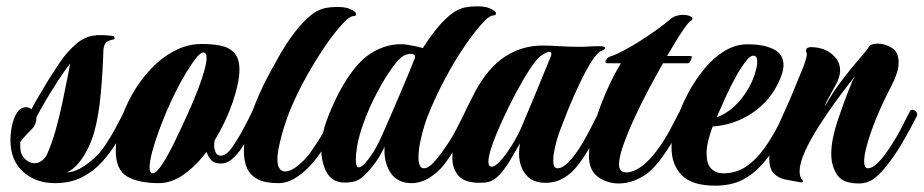

<svg xmlns="http://www.w3.org/2000/svg" viewBox="-20 -572 2920 607"><path d="M154 7Q93 7 53 -29Q13 -65 13 -129Q13 -151 18 -175Q23 -199 34 -216Q45 -233 63 -233Q74 -233 79 -226Q91 -249 105 -272Q119 -295 133 -319Q149 -345 170.5 -376.5Q192 -408 220 -432.5Q248 -457 281 -460Q285 -461 289.5 -461Q294 -461 298 -461Q309 -461 321 -460Q333 -459 339 -458Q341 -457 342 -452Q343 -447 337 -447Q333 -447 321 -441.5Q309 -436 307 -416Q305 -346 298.5 -276Q292 -206 279 -159Q273 -135 260 -107Q247 -79 229 -57Q211 -35 191 -27Q211 -27 233.5 -39.5Q256 -52 275.5 -70Q295 -88 305 -102Q327 -133 345.5 -167.5Q364 -202 373 -221Q376 -226 380 -226Q385 -226 389 -220Q393 -214 393 -207Q393 -205 392.5 -203Q392 -201 391 -199Q373 -163 351.5 -126.5Q330 -90 302 -59.5Q274 -29 238 -11Q202 7 154 7ZM89 -56Q100 -56 111 -63Q122 -70 129 -85Q144 -118 156 -161Q168 -204 177 -246.5Q186 -289 192.5 -322.5Q199 -356 202 -371Q187 -353 165.5 -320Q144 -287 124.5 -254Q105 -221 95 -201Q96 -178 77 -160Q58 -142 44 -123V-112Q44 -108 44.5 -102Q45 -96 46 -91Q51 -75 63.5 -65.5Q76 -56 89 -56Z M482 7Q418 7 382 -14Q346 -35 346 -95Q346 -137 359.5 -183.5Q373 -230 398 -274Q423 -318 457 -354Q491 -390 532 -411.5Q573 -433 619 -433Q649 -433 676 -428Q703 -423 720 -405.5Q737 -388 737 -351Q737 -312 716 -250Q695 -188 659 -129Q657 -121 657 -113Q657 -102 661.5 -91Q666 -80 678 -80Q694 -80 711 -102Q729 -127 748 -162Q767 -197 777 -219Q779 -225 786 -225Q793 -225 798.5 -219Q804 -213 799 -205Q791 -190 778 -163.5Q765 -137 748 -110Q731 -83 711 -67Q696 -55 679 -55Q659 -55 649 -64.5Q639 -74 633 -92Q601 -49 562 -21Q523 7 482 7ZM463 -24Q474 -24 493 -53Q512 -82 534 -127.5Q556 -173 577 -220Q581 -228 590 -249.5Q599 -271 609 -297.5Q619 -324 626 -349Q633 -374 633 -389Q633 -406 623 -406Q614 -406 600 -388.5Q586 -371 569 -343Q552 -315 536 -283Q520 -251 508 -223Q496 -195 483 -160Q470 -125 461.5 -93.5Q453 -62 453 -43Q453 -24 463 -24Z M860 7Q819 7 795.5 -5Q772 -17 761 -40Q751 -63 751 -94Q751 -147 775.5 -214Q800 -281 833 -342Q846 -366 864.5 -398.5Q883 -431 906.5 -463Q930 -495 956.5 -518.5Q983 -542 1011 -547Q1028 -550 1044 -550Q1070 -550 1083 -545Q1106 -536 1106 -527Q1106 -521 1096 -521Q1092 -521 1085 -516.5Q1078 -512 1072 -506Q1028 -462 975 -375Q932 -305 903 -237.5Q874 -170 860 -99Q857 -81 857 -69Q857 -48 864 -39Q871 -30 881 -30Q901 -30 927.5 -53Q954 -76 970 -103Q991 -132 1007.5 -163.5Q1024 -195 1035 -217Q1039 -224 1046 -224Q1052 -224 1057 -218Q1062 -212 1058 -204Q1043 -174 1020.5 -133Q998 -92 971 -60Q946 -30 917.5 -11.5Q889 7 860 7Z M1280 7Q1259 7 1243 -1Q1218 -13 1205.5 -43Q1193 -73 1196 -108L1186 -89Q1171 -60 1144 -30Q1119 -2 1099 2Q1079 6 1063 5Q1028 2 1012 -28.5Q996 -59 996 -99Q996 -144 1011.5 -187.5Q1027 -231 1051 -278Q1100 -370 1151 -402.5Q1202 -435 1256 -432Q1267 -431 1285 -427.5Q1303 -424 1317 -420Q1335 -449 1357 -477Q1379 -505 1403.5 -525Q1428 -545 1453 -549Q1470 -552 1486 -552Q1512 -552 1525 -547Q1548 -538 1548 -529Q1548 -523 1538 -523Q1534 -523 1527 -518.5Q1520 -514 1514 -508Q1487 -481 1453 -432Q1419 -383 1387 -323Q1355 -263 1331 -202Q1321 -176 1312 -139Q1303 -102 1303 -75Q1303 -59 1307 -49.5Q1311 -40 1320 -40Q1334 -40 1351 -58.5Q1368 -77 1385 -102Q1408 -134 1424.5 -167Q1441 -200 1450 -217Q1452 -223 1460 -223Q1467 -223 1472 -217Q1477 -211 1472 -203Q1453 -166 1432 -126.5Q1411 -87 1385 -53Q1367 -29 1339 -11Q1311 7 1280 7ZM1114 -43Q1125 -43 1144.5 -68.5Q1164 -94 1179 -125Q1182 -131 1191.5 -152.5Q1201 -174 1214.5 -205Q1228 -236 1242.5 -270Q1257 -304 1270 -335Q1283 -366 1291 -387Q1292 -389 1292 -393Q1292 -402 1279 -402Q1272 -402 1263.5 -399Q1255 -396 1249 -391Q1233 -378 1209 -342Q1185 -306 1161 -257.5Q1137 -209 1121 -158.5Q1105 -108 1105 -66Q1105 -43 1114 -43Z M1498 6Q1449 6 1429.5 -16.5Q1410 -39 1410 -73Q1410 -109 1423.5 -150.5Q1437 -192 1454.5 -227.5Q1472 -263 1482 -282Q1523 -358 1576.5 -393Q1630 -428 1695 -428Q1718 -428 1749 -426Q1780 -424 1812 -424Q1828 -424 1843 -425Q1858 -426 1872 -426H1876Q1893 -426 1893 -420Q1893 -416 1881 -411Q1868 -406 1850 -377.5Q1832 -349 1813 -309Q1794 -269 1777 -228Q1768 -205 1753 -166.5Q1738 -128 1731 -88Q1730 -81 1729.5 -75.5Q1729 -70 1729 -65Q1729 -40 1742 -40Q1758 -40 1775 -57Q1792 -74 1808 -98Q1822 -119 1836 -145Q1850 -171 1861 -193.5Q1872 -216 1877 -225Q1880 -231 1885 -231Q1891 -231 1896 -222.5Q1901 -214 1897 -206Q1878 -169 1856 -127Q1834 -85 1808 -51Q1764 6 1706 6Q1662 6 1641.5 -21Q1621 -48 1621 -86Q1621 -103 1624 -119Q1613 -101 1597 -72.5Q1581 -44 1560.5 -21Q1540 2 1515 5Q1511 5 1507 5.5Q1503 6 1498 6ZM1535 -45Q1545 -45 1561.5 -63Q1578 -81 1595.5 -108.5Q1613 -136 1626 -164Q1629 -172 1640.5 -198.5Q1652 -225 1666.5 -260.5Q1681 -296 1696 -332Q1711 -368 1722 -395Q1723 -398 1723 -402Q1723 -408 1717 -408Q1711 -408 1703 -403.5Q1695 -399 1688 -394Q1675 -384 1654.5 -352.5Q1634 -321 1611.5 -279Q1589 -237 1569 -193.5Q1549 -150 1536.5 -114.5Q1524 -79 1524 -61Q1524 -45 1535 -45Z M1936 8Q1900 8 1871 -12.5Q1842 -33 1842 -79Q1842 -115 1856 -167Q1870 -219 1893 -273.5Q1916 -328 1943 -372H1900Q1894 -372 1894 -377Q1894 -381 1899 -386.5Q1904 -392 1911 -394Q1927 -399 1952.5 -412.5Q1978 -426 2006 -444Q2034 -462 2059 -480Q2084 -498 2099 -511Q2108 -519 2118.5 -522Q2129 -525 2139 -525Q2156 -525 2165 -519Q2174 -513 2165 -507Q2157 -502 2143 -482Q2129 -462 2114.5 -438Q2100 -414 2089 -395H2165Q2167 -395 2167 -392Q2167 -387 2163 -379.5Q2159 -372 2155 -372H2076Q2056 -337 2032 -292Q2008 -247 1986.5 -200.5Q1965 -154 1951 -114.5Q1937 -75 1937 -52Q1937 -27 1960 -27Q1984 -27 2014 -50Q2039 -71 2061 -102Q2082 -131 2098.5 -162Q2115 -193 2126 -215Q2130 -222 2137 -222Q2144 -222 2148.5 -216.5Q2153 -211 2149 -203Q2134 -173 2111 -133Q2088 -93 2062 -60Q2041 -34 2021 -20Q2002 -7 1980.5 0.5Q1959 8 1936 8Z M2241 15Q2168 15 2135.5 -18Q2103 -51 2103 -105Q2103 -146 2120 -195Q2133 -235 2155 -276.5Q2177 -318 2206 -353.5Q2235 -389 2270 -410.5Q2305 -432 2344 -432Q2394 -432 2425.5 -416.5Q2457 -401 2457 -366Q2457 -340 2436 -301Q2408 -247 2354 -212Q2300 -177 2233 -172Q2218 -131 2215 -105Q2214 -100 2214 -95.5Q2214 -91 2214 -86Q2214 -53 2229 -38.5Q2244 -24 2266 -24Q2307 -24 2338 -45Q2369 -66 2392.5 -98Q2416 -130 2433 -162Q2443 -180 2450 -195.5Q2457 -211 2461 -218Q2466 -226 2472 -226Q2478 -226 2483 -219.5Q2488 -213 2484 -205Q2471 -179 2448 -136Q2425 -93 2396 -60Q2364 -22 2327.5 -3.5Q2291 15 2241 15ZM2246 -201Q2291 -218 2325.5 -262Q2360 -306 2372 -359Q2373 -364 2373.5 -368Q2374 -372 2374 -376Q2374 -396 2362 -396Q2352 -396 2341 -382Q2325 -363 2307 -330.5Q2289 -298 2275 -267Q2261 -236 2254 -220Z M2695 8Q2644 8 2626 -20Q2608 -48 2608 -85Q2608 -112 2614 -139Q2620 -166 2627 -187Q2634 -208 2637 -216Q2649 -252 2662.5 -285.5Q2676 -319 2683 -332Q2680 -327 2661 -303Q2642 -279 2616.5 -243.5Q2591 -208 2566 -168.5Q2541 -129 2524.5 -92.5Q2508 -56 2508 -30Q2508 -12 2516 -4Q2519 -1 2519 1Q2519 6 2508 4Q2485 0 2463 -4.5Q2441 -9 2426.5 -23.5Q2412 -38 2412 -72Q2412 -99 2426 -137.5Q2440 -176 2459 -217Q2478 -258 2492 -293Q2495 -301 2502 -317.5Q2509 -334 2516.5 -352.5Q2524 -371 2528 -385.5Q2532 -400 2530 -405Q2528 -409 2528 -411Q2528 -423 2544 -423Q2560 -423 2576.5 -418.5Q2593 -414 2606 -404Q2620 -394 2628 -380Q2636 -366 2636 -349Q2636 -338 2631 -323Q2629 -316 2622.5 -304.5Q2616 -293 2609 -280Q2602 -267 2594.5 -253Q2587 -239 2589 -238Q2614 -282 2643.5 -320.5Q2673 -359 2697.5 -387Q2722 -415 2730 -428Q2738 -434 2756 -434Q2777 -434 2799 -421Q2821 -408 2821 -374Q2821 -346 2801 -306Q2758 -224 2735 -158.5Q2712 -93 2712 -62Q2712 -40 2724 -40Q2738 -40 2756 -58Q2774 -76 2790 -101Q2812 -133 2830.5 -169Q2849 -205 2856 -219Q2859 -225 2865 -225Q2871 -225 2876.5 -218.5Q2882 -212 2878 -204Q2871 -190 2857.5 -165Q2844 -140 2827 -111.5Q2810 -83 2790 -57Q2768 -27 2746 -9.5Q2724 8 2695 8Z"/></svg>

Font: Praise
Style: Regular
Weight: 400
Designer: Robert E. Leuschke
Foundry: Robert E. Leuschke
Version: Version 1.100; ttfautohint (v1.8.3)